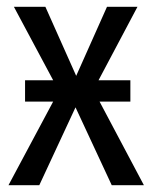

<svg xmlns="http://www.w3.org/2000/svg" viewBox="-20 -547 450 567"><path d="M405 0H310L203 -230L96 0H5L137 -247H54V-310H137L21 -527H114L205 -323L296 -527H386L271 -310H365V-247H274Z"/></svg>

Font: Fira Sans Compressed
Style: Regular
Weight: 400
Width: 1
Designer: bBox Type GmbH & Carrois Corporate GbR & Edenspiekermann AG
Foundry: bBox Type GmbH & Carrois Corporate GbR & Edenspiekermann AG
Version: Version 4.301